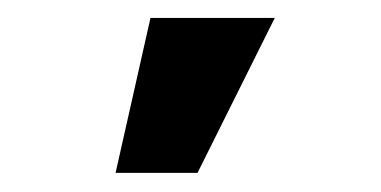

<svg xmlns="http://www.w3.org/2000/svg" viewBox="-20 -799 415 209"><path d="M105.8 -610.8 143.8 -779.5H279.1L195 -610.8Z"/></svg>

Font: Inter P
Style: Bold
Weight: 700
Designer: Rasmus Andersson
Foundry: rsms
Version: Version 3.018;git-588b23468